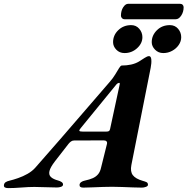

<svg xmlns="http://www.w3.org/2000/svg" viewBox="-86 -961 963 986"><path d="M-43.4 5Q-54.6 5 -60.8 1.6Q-67 -1.8 -65.7 -11.3Q-64.3 -20.9 -56.4 -25.8Q-48.6 -30.7 -37.5 -33.1Q-17.7 -37.8 7 -46.4Q31.8 -54.9 55.5 -68.3Q79.2 -81.8 95.2 -99.8Q161 -174.4 224.1 -247.1Q287.2 -319.9 350 -392.8Q412.7 -465.8 476 -538.7Q493.7 -558.6 505.6 -578.4Q517.5 -598.2 525.5 -611.3Q533.6 -624.5 539.2 -624.5Q564.3 -624.5 587 -629.4Q609.7 -634.4 627.4 -644.9Q643.9 -655.2 657.2 -663.9Q670.4 -672.7 679.5 -672.7Q689.5 -672.7 691.1 -654.8Q692.6 -636.9 687.8 -612.8L588.7 -113.8Q582 -79.7 596.3 -61.3Q610.5 -42.8 646.7 -32.4Q658.6 -29.2 666.2 -25.7Q673.8 -22.2 673.8 -11.9Q673.8 -5.1 663.1 -1.3Q652.4 2.5 642.8 2.5Q623.2 2.5 596.2 1.4Q569.1 0.4 541.2 -0.7Q513.3 -1.8 490.6 -1.8Q471 -1.8 443.9 -1Q416.8 -0.2 389.2 1.1Q361.6 2.5 341.6 2.5Q321.4 2.5 322.5 -12Q323.2 -20.6 331.2 -26.1Q339.2 -31.6 349.7 -33.6Q374.5 -38.8 391 -46.3Q407.4 -53.8 417.9 -66.4Q428.4 -79.1 432.9 -99.7L463.1 -221.2Q465.5 -230.4 460.9 -235.2Q456.3 -240 447.2 -240L295.1 -239.6Q285.6 -239.6 278.6 -234.5Q271.5 -229.3 266 -222.4L196.6 -133.2Q172.9 -102.6 168.1 -83Q163.3 -63.3 175.5 -51.9Q187.7 -40.5 212.6 -34Q222 -31.6 230.2 -26.2Q238.5 -20.8 237.6 -12Q236.8 -5 227.2 -1.6Q217.5 1.8 206.4 1.8Q177 1.8 148.4 0.4Q119.9 -1 90.6 -1Q61.3 -1 24.1 2Q-13 5 -43.4 5ZM340.6 -285.1 460.7 -285.3Q469.2 -285.3 473.6 -288Q477.9 -290.7 479.5 -299.3L526.7 -518.3Q528.8 -525.4 529.2 -530.5Q529.5 -535.6 525.3 -535.6Q523.8 -535.6 519.6 -533.6Q515.4 -531.6 512 -527.7L329.1 -303.8Q320.5 -293.8 321.5 -289.4Q322.6 -285.1 340.6 -285.1ZM752.4 -688.5Q727.4 -688.5 710.3 -705.8Q693.2 -723.2 693.2 -744.3Q693.2 -779.6 719.8 -805.8Q746.3 -832 786.5 -832Q812.3 -832 828.5 -813.3Q844.6 -794.6 844.6 -770.1Q844.6 -748.6 831.8 -730Q819 -711.4 798.1 -700Q777.2 -688.5 752.4 -688.5ZM553.7 -688.5Q528 -688.5 511.4 -705.7Q494.7 -723 494.7 -744.5Q494.7 -780.4 521.5 -806.2Q548.2 -832 587.7 -832Q613 -832 629.1 -813.2Q645.3 -794.5 645.3 -770Q645.3 -738.3 618 -713.4Q590.7 -688.5 553.7 -688.5ZM554.8 -862.1Q545.7 -862.1 540.4 -867.8Q535.1 -873.4 535.1 -879.9Q535.1 -905.7 546.6 -923.6Q558.2 -941.5 572.2 -941.5H838.2Q847.3 -941.5 852.1 -936.3Q857 -931.2 857 -923.7Q857 -899.7 844.6 -880.9Q832.2 -862.1 816.1 -862.1Z"/></svg>

Font: EB Garamond
Style: Italic
Weight: 400
Italic angle: -17.2°
Designer: Georg Duffner and Octavio Pardo
Foundry: Georg Duffner
Version: Version 1.001